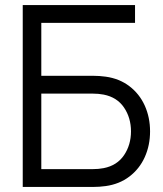

<svg xmlns="http://www.w3.org/2000/svg" viewBox="-20 -740 644 760"><path d="M70 0V-720H514.5V-649.5H143.5V-440H348Q373.5 -440 398.5 -436.5Q452.5 -429 492.2 -398.8Q532 -368.5 553 -322Q574 -275.5 574 -220Q574 -164.5 553 -118Q532 -71.5 492.2 -41.2Q452.5 -11 398.5 -3.5Q373.5 0 348 0ZM346 -70.5Q370.5 -70.5 390.5 -74.5Q443.5 -85 471 -125.8Q498.5 -166.5 498.5 -220Q498.5 -273.5 471 -314.2Q443.5 -355 390.5 -365.5Q370.5 -369.5 346 -369.5H143.5V-70.5Z"/></svg>

Font: CCSD_manrope
Style: Regular
Weight: 400
Designer: Mikhail Sharanda
Foundry: Mikhail Sharanda
Version: Version 4.503